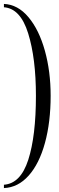

<svg xmlns="http://www.w3.org/2000/svg" viewBox="-20 -777 298 978"><path d="M163 -289Q163 -480 123.5 -607Q84 -734 0 -740V-757Q71 -754 125 -689.5Q179 -625 208.5 -519Q238 -413 238 -289Q238 -155 209 -49Q180 57 126 117.5Q72 178 0 181V164Q85 158 124 37Q163 -84 163 -289Z"/></svg>

Font: Viaoda Libre
Style: Regular
Weight: 400
Designer: Gydient
Version: Version 2.000